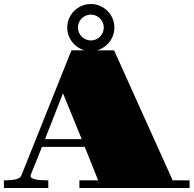

<svg xmlns="http://www.w3.org/2000/svg" viewBox="-27 -945 973 965"><path d="M-7.3 -38.6Q32.2 -38.6 53.5 -43.9Q74.7 -49.3 80.6 -63.5L332 -691.9H398.4Q390.6 -693.8 383.3 -697.3Q361.8 -706.5 345.7 -722.7Q329.6 -738.8 320.3 -760.5Q311 -782.2 311 -806.6Q311 -831.1 320.3 -852.5Q329.6 -874 345.7 -890.1Q361.8 -906.2 383.5 -915.5Q405.3 -924.8 429.7 -924.8Q454.1 -924.8 475.6 -915.5Q497.1 -906.2 513.2 -890.1Q529.3 -874 538.6 -852.5Q547.9 -831.1 547.9 -806.6Q547.9 -782.2 538.6 -760.5Q529.3 -738.8 513.2 -722.7Q497.1 -706.5 475.6 -697.3Q467.8 -693.8 460 -691.9H546.4L840.8 -38.6H925.8V0H372.1V-38.6H466.3L398.9 -207H184.1L127 -64.9Q126.5 -63.5 126.5 -61Q126.5 -54.2 133.1 -50Q139.6 -45.9 151.6 -43.2Q163.6 -40.5 179.9 -39.6Q196.3 -38.6 215.8 -38.6V0H-7.3ZM383.8 -245.6 289.6 -476.1 199.2 -245.6ZM429.7 -741.7Q442.9 -741.7 454.8 -746.8Q466.8 -752 475.6 -760.7Q484.4 -769.5 489.5 -781.5Q494.6 -793.5 494.6 -806.6Q494.6 -819.8 489.5 -831.8Q484.4 -843.8 475.6 -852.5Q466.8 -861.3 454.8 -866.5Q442.9 -871.6 429.7 -871.6Q416.5 -871.6 404.5 -866.5Q392.6 -861.3 383.8 -852.5Q375 -843.8 369.9 -831.8Q364.7 -819.8 364.7 -806.6Q364.7 -793.5 369.9 -781.5Q375 -769.5 383.8 -760.7Q392.6 -752 404.5 -746.8Q416.5 -741.7 429.7 -741.7Z"/></svg>

Font: GravitasOne
Style: Regular
Weight: 400
Designer: Riccardo De Franceschi
Foundry: Sorkin Type Co.
Version: Version 1.001